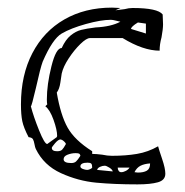

<svg xmlns="http://www.w3.org/2000/svg" viewBox="-20 -481 486 504"><path d="M35 -207Q35 -284 65 -341.5Q95 -399 149 -430Q203 -461 274 -461L296 -460L283 -454Q286 -454 307 -457Q318 -460 328 -460Q394 -460 407 -443L408 -417Q408 -405 404 -383Q399 -365 399 -348Q356 -348 302 -381H216Q207 -381 191 -365.5Q175 -350 160.5 -328Q146 -306 142 -288Q141 -282 138.5 -264.5Q136 -247 129 -238Q139 -179 157.5 -146Q176 -113 222 -84V-77Q232 -77 248 -75Q262 -72 274 -72Q310 -72 339.5 -77Q369 -82 395 -97Q397 -89 405.5 -64Q414 -39 414 -25Q414 -8 394.5 -2.5Q375 3 341 3Q280 3 232.5 -1.5Q185 -6 140 -26.5Q95 -47 74 -90Q72 -94 70.5 -102.5Q69 -111 66.5 -115.5Q64 -120 55 -121Q42 -146 38.5 -163Q35 -180 35 -207ZM104 -103 129 -121 130 -124Q130 -140 120.5 -166.5Q111 -193 99 -202L104 -207Q103 -211 103 -220Q103 -259 115 -307Q127 -355 142 -355Q152 -377 165.5 -388Q179 -399 193 -402.5Q207 -406 231 -409Q272 -411 296 -424Q291 -425 283.5 -427Q276 -429 271 -429Q245 -429 205.5 -418Q166 -407 142 -393Q118 -379 92 -319Q86 -303 74 -249Q63 -202 61 -202Q68 -175 82.5 -139Q97 -103 104 -103ZM324 -405 363 -393V-419L342 -422Q324 -411 324 -405ZM130 -84Q139 -84 143 -88Q147 -92 153 -103Q153 -105 149 -109Q145 -113 142 -114L139 -115Q133 -115 124.5 -105Q116 -95 116 -93Q116 -84 130 -84ZM167 -53Q175 -53 179.5 -57Q184 -61 191 -72Q190 -77 187 -78Q184 -79 178 -79Q168 -79 157.5 -75Q147 -71 147 -63Q147 -53 167 -53ZM209 -35Q212 -35 216.5 -37Q221 -39 222 -41Q222 -49 219.5 -51.5Q217 -54 210 -54Q191 -54 191 -44Q191 -40 197.5 -37.5Q204 -35 209 -35ZM333 -29 342 -28Q357 -28 365.5 -33Q374 -38 374 -52Q359 -51 349 -46Q339 -41 333 -29ZM235 -35 276 -31Q275 -36 267 -41Q259 -46 255 -46Q249 -46 242.5 -43Q236 -40 235 -35ZM298 -29Q304 -29 310.5 -32.5Q317 -36 320 -41H289Q289 -36 291.5 -32.5Q294 -29 298 -29Z"/></svg>

Font: Cabin Sketch
Style: Regular
Weight: 400
Version: Version 1.100